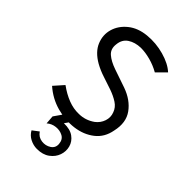

<svg xmlns="http://www.w3.org/2000/svg" viewBox="-212 -578 839 839"><g transform="rotate(45 207.5 -158.0)"><path d="M40 -54 79 -98Q112 -74 144.5 -61.5Q177 -49 209 -50Q229 -50 247.5 -56Q266 -62 283 -74Q304 -90 312 -114Q320 -138 311 -161Q303 -184 281.5 -198Q260 -212 231.5 -222Q203 -232 173 -241.5Q143 -251 116 -266Q69 -293 53.5 -331Q38 -369 49 -406.5Q60 -444 93.5 -471Q127 -498 178 -503Q229 -508 279 -494Q329 -480 357 -454L316 -413Q288 -429 256.5 -437.5Q225 -446 197 -446Q162 -445 137.5 -429Q113 -413 110 -380Q106 -349 126.5 -331Q147 -313 184.5 -300Q222 -287 269 -271Q325 -251 354.5 -210Q384 -169 370 -108Q361 -58 324.5 -29.5Q288 -1 237.5 5.5Q187 12 134.5 -2.5Q82 -17 40 -54ZM188 188Q166 188 145.5 177.5Q125 167 114 147L143 125Q157 146 181 149Q205 152 224 139.5Q243 127 241 104Q239 79 220.5 69Q202 59 179 61.5Q156 64 139 79L136 39L184 -30L222 -17L192 25Q230 24 252 40Q274 56 280.5 80.5Q287 105 278.5 129.5Q270 154 247 171Q224 188 188 188Z"/></g></svg>

Font: Kulim Park Light
Style: Regular
Weight: 300
Designer: Noponies / Dale Sattler
Foundry: Noponies
Version: Version 1.000; ttfautohint (v1.8.3)